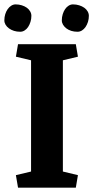

<svg xmlns="http://www.w3.org/2000/svg" viewBox="-40 -864 429 884"><path d="M103 -586.4 33.2 -603 43 -660.6H309.1L318.8 -603L249.5 -586.4V-74.2L318.8 -57.6L309.1 0H43L33.2 -57.6L103 -74.2ZM-20 -770Q-20 -785.2 -15.9 -798.6Q-11.7 -812 -4.6 -822Q2.4 -832 12 -837.9Q21.5 -843.8 31.7 -843.8Q46.9 -843.8 60.3 -839.6Q73.7 -835.4 83.5 -828.4Q93.3 -821.3 98.9 -811.5Q104.5 -801.8 104.5 -791Q104.5 -776.4 100.3 -763.2Q96.2 -750 89.4 -739.7Q82.5 -729.5 73 -723.6Q63.5 -717.8 53.2 -717.8Q37.6 -717.8 24.4 -721.9Q11.2 -726.1 1.2 -733.4Q-8.8 -740.7 -14.4 -750.2Q-20 -759.8 -20 -770ZM244.6 -770Q244.6 -785.2 248.8 -798.6Q252.9 -812 259.8 -822Q266.6 -832 276.1 -837.9Q285.6 -843.8 295.9 -843.8Q311 -843.8 324.5 -839.6Q337.9 -835.4 347.9 -828.4Q357.9 -821.3 363.5 -811.5Q369.1 -801.8 369.1 -791Q369.1 -776.4 365 -763.2Q360.8 -750 353.8 -739.7Q346.7 -729.5 337.2 -723.6Q327.6 -717.8 316.9 -717.8Q301.3 -717.8 288.1 -721.9Q274.9 -726.1 265.4 -733.4Q255.9 -740.7 250.2 -750.2Q244.6 -759.8 244.6 -770Z"/></svg>

Font: Noticia Text
Style: Bold
Weight: 700
Designer: JM Sole
Foundry: JM Sole
Version: Version 1.003